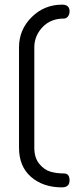

<svg xmlns="http://www.w3.org/2000/svg" viewBox="-20 -788 339 828"><path d="M62 -151C62 -97 79.3 -55 114 -25C148.7 5 193 20 247 20C269 20 280 10 280 -10C280 -30 272 -40 256 -40C234 -40 214.2 -42.7 196.5 -48C178.8 -53.3 163 -64.7 149 -82C135 -99.3 128 -122.3 128 -151V-584C128 -616.7 139.7 -645.5 163 -670.5C186.3 -695.5 217.3 -708 256 -708C262.7 -708 268.3 -711 273 -717C277.7 -723 280 -730.3 280 -739C280 -758.3 269.3 -768 248 -768C196.7 -768 152.8 -750 116.5 -714C80.2 -678 62 -634.7 62 -584Z"/></svg>

Font: Terminal Dosis
Style: Book
Weight: 400
Designer: EdgarTolentino, PabloImpallari, IginoMarini
Foundry: EdgarTolentino, PabloImpallari, IginoMarini
Version: Version 1.006